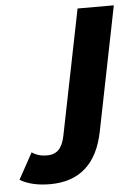

<svg xmlns="http://www.w3.org/2000/svg" viewBox="-233 -579 592 823"><g transform="rotate(-5 63.0 -168.0)"><path d="M-180 172 -118 59Q-91 78 -53 78Q-21 78 -2.5 59Q16 40 24 -1L132 -538H288L181 -5Q140 202 -51 202Q-129 202 -180 172Z"/></g></svg>

Font: Montserrat Alternates
Style: Bold Italic
Weight: 700
Italic angle: -11.3°
Designer: Julieta Ulanovsky
Foundry: Julieta Ulanovsky
Version: Version 7.200